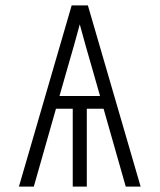

<svg xmlns="http://www.w3.org/2000/svg" viewBox="-20 -690 590 710"><path d="M50 0 245 -670H305L500 0H445L363 -288H301V0H249V-288H187L105 0ZM200 -335H350L318 -447Q307 -485 296 -523.5Q285 -562 275 -600Q265 -562 254 -523.5Q243 -485 232 -447Z"/></svg>

Font: Lode Dark
Style: Regular
Weight: 400
Monospace: yes
Designer: Belleve Invis
Foundry: Belleve Invis
Version: Version 29.2.0; ttfautohint (v1.8.3)